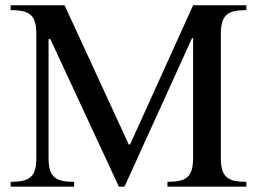

<svg xmlns="http://www.w3.org/2000/svg" viewBox="-20 -700 966 720"><path d="M116.2 -571.8Q116.2 -599.1 111.1 -616.7Q106 -634.3 94.5 -644.3Q83 -654.3 64.7 -658.2Q46.4 -662.1 20 -662.1V-680.2H222.2L462.9 -158.2H467.8L704.1 -680.2H903.8V-662.1Q877.4 -662.1 859.4 -658.2Q841.3 -654.3 829.8 -644.3Q818.4 -634.3 813.2 -616.7Q808.1 -599.1 808.1 -571.8V-107.9Q808.1 -80.6 813.2 -63.2Q818.4 -45.9 829.8 -35.9Q841.3 -25.9 859.4 -22Q877.4 -18.1 903.8 -18.1V0H607.9V-18.1Q634.3 -18.1 652.6 -22Q670.9 -25.9 682.4 -35.9Q693.8 -45.9 699 -63.2Q704.1 -80.6 704.1 -107.9V-557.1H700.2L446.8 0H425.8L168.9 -553.2H162.1V-107.9Q162.1 -80.6 167.2 -63.2Q172.4 -45.9 183.8 -35.9Q195.3 -25.9 213.4 -22Q231.4 -18.1 257.8 -18.1V0H20V-18.1Q46.4 -18.1 64.7 -22Q83 -25.9 94.5 -35.9Q106 -45.9 111.1 -63.2Q116.2 -80.6 116.2 -107.9Z"/></svg>

Font: Tunjung putih
Style: Regular
Weight: 400
Designer: R.S. Wihananto
Foundry: R.S. Wihananto
Version: Version 2.0.1